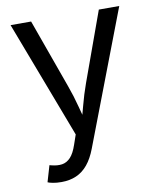

<svg xmlns="http://www.w3.org/2000/svg" viewBox="-84 -612 731 886"><g transform="rotate(-10 281.0 -169.0)"><path d="M68.4 197.8 90.8 121.6 100.1 124Q127 130.9 148.9 127.7Q170.9 124.5 188.5 106Q206.1 87.4 219.2 48.3L234.9 2.9L26.4 -545.9H122.6L238.8 -222.2Q257.3 -171.4 270 -121.6Q282.7 -71.8 296.9 -24.9H264.6Q278.8 -71.8 291.7 -121.8Q304.7 -171.9 322.8 -222.2L439.9 -545.9H535.6L295.9 81.5Q279.3 125 256.1 153.1Q232.9 181.2 202.1 194.6Q171.4 208 132.8 208Q109.4 208 92.3 204.6Q75.2 201.2 68.4 197.8Z"/></g></svg>

Font: Inter Variable
Style: Regular
Weight: 400
Designer: Rasmus Andersson
Foundry: rsms
Version: Version 4.001;git-9221beed3